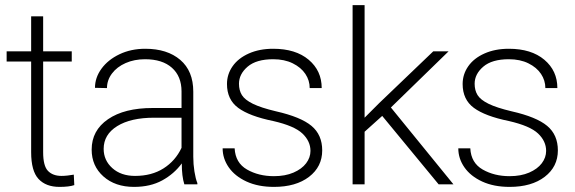

<svg xmlns="http://www.w3.org/2000/svg" viewBox="-20 -722 2254 752"><path d="M221 -33Q232 -33 245 -34.5Q258 -36 269 -38L271 3Q251 10 213 10Q160 10 131 -21Q102 -52 102 -126V-481H6V-521H102V-658H149V-521H261V-481H149V-126Q149 -72 168 -52.5Q187 -33 221 -33Z M548 -490Q506 -490 472 -475Q438 -460 418.5 -434Q399 -408 399 -377L352 -378Q352 -418 377.5 -453Q403 -488 448 -509.5Q493 -531 549 -531Q635 -531 686 -487.5Q737 -444 737 -363V-108Q737 -79 741.5 -50.5Q746 -22 753 -5V0H702Q692 -31 692 -82Q662 -41 615.5 -15.5Q569 10 505 10Q431 10 385 -31Q339 -72 339 -136Q339 -211 403 -255Q467 -299 578 -299H691V-364Q691 -423 653.5 -456.5Q616 -490 548 -490ZM691 -143V-261H584Q492 -261 439 -228Q386 -195 386 -139Q386 -94 420 -63.5Q454 -33 509 -33Q574 -33 620.5 -62.5Q667 -92 691 -143Z M1050 -248Q957 -267 913 -299.5Q869 -332 869 -393Q869 -431 891 -462.5Q913 -494 954.5 -512.5Q996 -531 1050 -531Q1138 -531 1189 -488Q1240 -445 1240 -377H1193Q1193 -407 1176 -432.5Q1159 -458 1126.5 -474Q1094 -490 1050 -490Q984 -490 950 -461Q916 -432 916 -394Q916 -368 927.5 -349.5Q939 -331 970.5 -315.5Q1002 -300 1061 -286Q1158 -264 1200 -229Q1242 -194 1242 -133Q1242 -69 1190.5 -29.5Q1139 10 1053 10Q991 10 945.5 -11Q900 -32 876 -66.5Q852 -101 852 -141H899Q902 -84 947.5 -58Q993 -32 1053 -32Q1097 -32 1129.5 -46Q1162 -60 1179 -82.5Q1196 -105 1196 -131Q1196 -169 1164.5 -199Q1133 -229 1050 -248Z M1361 -702H1408V-261L1465 -318L1677 -521H1737L1511 -301L1756 0H1698L1477 -268L1408 -206V0H1361Z M1973 -248Q1880 -267 1836 -299.5Q1792 -332 1792 -393Q1792 -431 1814 -462.5Q1836 -494 1877.5 -512.5Q1919 -531 1973 -531Q2061 -531 2112 -488Q2163 -445 2163 -377H2116Q2116 -407 2099 -432.5Q2082 -458 2049.5 -474Q2017 -490 1973 -490Q1907 -490 1873 -461Q1839 -432 1839 -394Q1839 -368 1850.5 -349.5Q1862 -331 1893.5 -315.5Q1925 -300 1984 -286Q2081 -264 2123 -229Q2165 -194 2165 -133Q2165 -69 2113.5 -29.5Q2062 10 1976 10Q1914 10 1868.5 -11Q1823 -32 1799 -66.5Q1775 -101 1775 -141H1822Q1825 -84 1870.5 -58Q1916 -32 1976 -32Q2020 -32 2052.5 -46Q2085 -60 2102 -82.5Q2119 -105 2119 -131Q2119 -169 2087.5 -199Q2056 -229 1973 -248Z"/></svg>

Font: Freesentation 2 ExtraLight
Style: Regular
Weight: 260
Designer: glyphs from Roboto by Christian Robertson / Hangul glyphs from Noto Sans CJK(Source Han Sans) by Jang Soo-young and Kang
Foundry: PT&
Version: Version 2.001